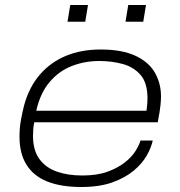

<svg xmlns="http://www.w3.org/2000/svg" viewBox="-20 -736 719 768"><path d="M305 12Q224 12 169 -10Q114 -32 86 -77Q58 -122 58 -189Q58 -224 63.5 -254.5Q69 -285 76 -313Q96 -387 139 -437Q182 -487 243.5 -512.5Q305 -538 382 -538Q468 -538 521.5 -513Q575 -488 599.5 -445.5Q624 -403 624 -350Q624 -337 622 -315.5Q620 -294 611 -247H117Q114 -232 113 -219Q112 -206 112 -193Q112 -135 137.5 -100Q163 -65 207.5 -49.5Q252 -34 309 -34Q368 -34 409.5 -49Q451 -64 479 -86Q507 -108 522 -132Q537 -156 542 -174H591Q585 -146 567 -114Q549 -82 515 -53.5Q481 -25 429.5 -6.5Q378 12 305 12ZM125 -293H566Q568 -307 569 -319Q570 -331 570 -342Q570 -404 542.5 -436Q515 -468 471 -480Q427 -492 377 -492Q319 -492 267.5 -472Q216 -452 178.5 -408Q141 -364 125 -293ZM250 -649 261 -716H332L321 -649ZM482 -649 493 -716H564L553 -649Z"/></svg>

Font: Archivo Expanded Thin
Style: Italic
Weight: 250
Width: 7
Italic angle: -10°
Designer: Hector Gatti
Foundry: Omnibus-Type
Version: Version 2.001